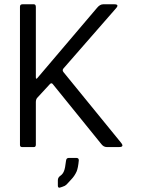

<svg xmlns="http://www.w3.org/2000/svg" viewBox="-20 -687 662 897"><path d="M276.8 -349.8 545.8 -19.8Q561.7 0 536.5 0H478.5Q463.2 0 451.7 -16L227.2 -293.3Q220.5 -302.7 212.3 -293.3L153.5 -229.5Q147.5 -222.3 147.5 -209.8V-11Q147.3 0 138.8 0H82.7Q73.2 -0.2 73.3 -10.3V-655.5Q73.3 -667 85 -667H138.3Q147.5 -667 147.5 -653.8V-326.2Q147.5 -314.3 154.5 -322.3L433.2 -650.2Q446.7 -666.8 462 -667H513.8Q539.5 -667 520.7 -646.8L276.5 -367.2Q269.3 -358.8 276.8 -349.8ZM250.3 154.7Q250.3 141.8 263.2 133.2Q273.2 126.2 278.8 112.7Q284.5 99.2 288.2 65.7Q289.3 50.8 301 50.8H336.7Q348.2 50.8 348.2 61.7Q345 97.7 337.8 114.5Q328.2 135.8 312 152.3Q291.7 175.8 283 181Q271 186.5 258.5 189.8Q250.3 190.7 250.3 180.2Z"/></svg>

Font: Vivano Light
Style: Regular
Weight: 300
Designer: Joe Prince, Josias Burgherr
Version: Version 2.064;September 19, 2022;FontCreator 14.0.0.2877 64-